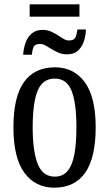

<svg xmlns="http://www.w3.org/2000/svg" viewBox="-20 -857 504 887"><path d="M87 -604Q89 -635 98.5 -661Q108 -687 127.5 -703Q147 -719 177 -719Q198 -719 215 -711.5Q232 -704 246.5 -694.5Q261 -685 273.5 -677.5Q286 -670 298 -670Q322 -670 328.5 -684.5Q335 -699 338 -721H377Q376 -690 366.5 -663.5Q357 -637 338.5 -621.5Q320 -606 290 -606Q268 -606 250.5 -613.5Q233 -621 218 -630.5Q203 -640 190 -647Q177 -654 165 -654Q141 -654 135 -639.5Q129 -625 127 -604ZM117 -780V-837H347V-780ZM231 10Q143 10 92.5 -59Q42 -128 42 -269Q42 -409 90.5 -477.5Q139 -546 234 -546Q321 -546 371.5 -477.5Q422 -409 422 -269Q422 -128 373.5 -59Q325 10 231 10ZM233 -41Q270 -41 292 -67Q314 -93 323.5 -143.5Q333 -194 333 -269Q333 -382 310.5 -438Q288 -494 233 -494Q177 -494 154 -438Q131 -382 131 -269Q131 -157 154.5 -99Q178 -41 233 -41Z"/></svg>

Font: Noto Serif ExtraCondensed
Style: Regular
Weight: 400
Width: 2
Designer: Monotype Design Team
Foundry: Monotype Imaging Inc.
Version: Version 2.013